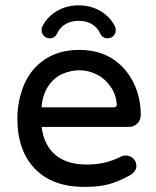

<svg xmlns="http://www.w3.org/2000/svg" viewBox="-20 -698 593 728"><path d="M137.7 -584Q137.7 -591.8 140.6 -597.7Q159.2 -634.8 195.8 -656.2Q232.4 -677.7 278.3 -677.7Q324.2 -677.7 360.8 -656.2Q397.5 -634.8 416 -597.7Q418.9 -591.8 418.9 -584Q418.9 -571.3 410.2 -562Q401.4 -552.7 387.7 -552.7Q368.2 -552.7 359.4 -572.3Q348.6 -594.7 327.6 -606.9Q306.6 -619.1 278.3 -619.1Q250 -619.1 229 -606.9Q208 -594.7 197.3 -572.3Q188.5 -552.7 168.9 -552.7Q155.3 -552.7 146.5 -562Q137.7 -571.3 137.7 -584ZM45.9 -249Q45.9 -315.4 71.3 -377Q97.7 -438.5 151.4 -473.6Q205.1 -508.8 280.3 -508.8Q352.5 -508.8 406.2 -475.6Q457 -442.4 485.4 -386.2Q513.7 -330.1 513.7 -261.7Q513.7 -243.2 501 -230Q488.3 -216.8 467.8 -216.8H137.7Q146.5 -147.5 189.9 -110.8Q233.4 -74.2 307.6 -74.2Q346.7 -74.2 377.4 -81.5Q408.2 -88.9 439.5 -104.5Q446.3 -108.4 457 -108.4Q472.7 -108.4 484.9 -97.2Q497.1 -85.9 497.1 -69.3Q497.1 -46.9 470.7 -32.2Q429.7 -9.8 392.6 0.5Q355.5 10.7 299.8 10.7Q179.7 10.7 112.8 -57.6Q45.9 -126 45.9 -249ZM422.9 -303.7Q418.9 -342.8 399.4 -369.1Q377.9 -400.4 346.2 -416Q314.5 -431.6 280.3 -431.6Q249 -431.6 214.8 -417Q180.7 -400.4 160.6 -367.7Q140.6 -335 137.7 -291H411.1Q423.8 -291 422.9 -303.7Z"/></svg>

Font: jf-openhuninn-1.0
Style: Regular
Weight: 400
Designer: [Kosugi Maru]
      Designed by Motoya company      

      [Varela Round]
      Joe Prince(Latin component); Avraham Co
Foundry: justfont CO.,LTD.
Version: 1.0